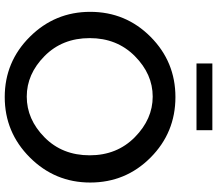

<svg xmlns="http://www.w3.org/2000/svg" viewBox="-73 -834 917 811"><g transform="rotate(90 385.5 -428.5)"><path d="M530 -867V-800H248V-867ZM751 -351Q751 -501 645.5 -606Q540 -711 390 -711Q241 -711 135.5 -606Q30 -501 30 -351Q30 -202 135.5 -96Q241 10 390 10Q539 10 645 -96Q751 -202 751 -351ZM388 -83Q293 -83 217 -158Q141 -233 141 -349Q141 -464 217 -539.5Q293 -615 388 -615Q483 -615 559.5 -539.5Q636 -464 636 -349Q636 -233 560 -158Q484 -83 388 -83Z"/></g></svg>

Font: Simpel Medium
Style: Regular
Weight: 500
Designer: Janko Jovanovic
Version: Version 1.048;PS 001.048;hotconv 1.0.88;makeotf.lib2.5.64775